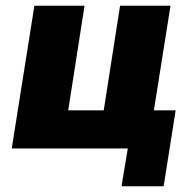

<svg xmlns="http://www.w3.org/2000/svg" viewBox="-20 -518 670 670"><path d="M404 132 426 0H21L100 -498H275L218 -133H342L399 -498H575L517 -133H593L551 132Z"/></svg>

Font: Nunito Sans 10pt SemiCondensed Black
Style: Italic
Weight: 900
Width: 4
Italic angle: -9°
Designer: Vernon Adams
Foundry: Vernon Adams
Version: Version 3.101;gftools[0.9.27]